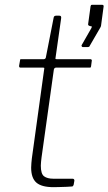

<svg xmlns="http://www.w3.org/2000/svg" viewBox="-20 -775 449 795"><path d="M202 0Q152 0 130.5 -19Q109 -38 109 -81Q109 -90 110 -100Q111 -110 112 -120L163 -489Q164 -493 163 -494Q162 -495 158 -495H65Q59 -495 59 -502L63 -525Q63 -528 64 -529Q65 -530 68 -530H162Q165 -530 167.5 -532.5Q170 -535 170 -538L202 -701Q203 -710 212 -710H226Q231 -710 232.5 -707Q234 -704 233 -698L210 -536Q209 -532 210 -531Q211 -530 215 -530H354Q357 -530 359 -528Q361 -526 360 -523L357 -500Q356 -497 355.5 -496Q355 -495 351 -495H212Q205 -495 203 -487L152 -123Q151 -113 150 -105Q149 -97 149 -89Q149 -55 162.5 -45Q176 -35 201 -35H280Q284 -35 286 -33Q288 -31 288 -27L285 -10Q284 -6 280 -3Q273 -2 257 -1.5Q241 -1 225 -0.5Q209 0 202 0ZM323 -580Q320 -580 318.5 -583Q317 -586 318 -588L358 -658Q360 -663 360.5 -664Q361 -665 358 -666L353 -667Q349 -668 346.5 -670Q344 -672 345 -676L355 -749Q356 -753 357 -754Q358 -755 361 -755H404Q406 -755 408 -753Q410 -751 409 -748L398 -666Q397 -665 396.5 -664Q396 -663 396 -662L352 -586Q351 -582 348 -581Q345 -580 339 -580Z"/></svg>

Font: Libre Franklin Thin
Style: Italic
Weight: 100
Italic angle: -8°
Designer: Pablo Impallari, Rodrigo Fuenzalida, Nhung Nguyen
Foundry: Impallari Type
Version: Version 3.000